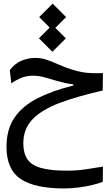

<svg xmlns="http://www.w3.org/2000/svg" viewBox="-20 -749 626 1081"><path d="M340.8 312Q176.3 312 96.4 258.8Q16.6 205.6 16.6 77.6Q16.6 -21.5 62.3 -87.6Q107.9 -153.8 192.4 -196.3Q276.9 -238.8 392.6 -267.6V-274.4Q371.1 -276.4 347.9 -281.5Q324.7 -286.6 297.4 -294.4Q258.8 -305.7 228.3 -314.2Q197.8 -322.8 164.1 -322.8Q129.9 -322.8 99.9 -310.5Q69.8 -298.3 43.9 -279.8L35.2 -354.5Q64 -392.1 101.8 -407.5Q139.6 -422.9 177.7 -422.9Q213.9 -422.9 245.6 -411.6Q277.3 -400.4 312 -384.8Q346.2 -369.1 391.1 -355.5Q421.9 -346.2 446.8 -342Q471.7 -337.9 498 -337.4Q511.2 -336.9 526.9 -336.9Q542 -336.9 559.6 -337.4L558.1 -239.3Q418.5 -207.5 318.4 -170.4Q218.3 -133.3 164.8 -79.1Q111.3 -24.9 111.3 58.1Q111.3 111.8 133.3 146Q155.3 180.2 208.7 196Q262.2 211.9 355.5 211.9Q415 211.9 466.8 203.6Q518.6 195.3 559.6 189L558.6 274.4Q536.6 283.7 501.2 292.2Q465.8 300.8 424.1 306.4Q382.3 312 340.8 312ZM274.9 -457.5 199.2 -533.2 259.8 -593.8 200.7 -652.8 276.4 -728.5 352.1 -652.8 291.5 -592.3 350.6 -533.2Z"/></svg>

Font: CaskaydiaMono NF
Style: Regular
Weight: 400
Designer: Aaron Bell
Foundry: Saja Typeworks
Version: Version 2111.001; ttfautohint (v1.8.4);Nerd Fonts 3.1.1